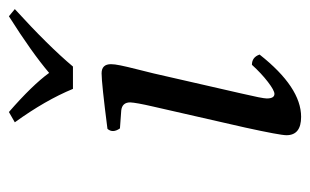

<svg xmlns="http://www.w3.org/2000/svg" viewBox="-152 -531 693 429"><g transform="rotate(-90 194.5 -316.5)"><path d="M245.1 -320.3 200.2 -124Q189 -76.2 189 -66.9Q189 -49.8 199.2 -49.8Q207 -49.8 226.1 -64.5Q245.1 -79.1 264.2 -100.1Q281.2 -100.1 287.1 -83Q213.9 9.8 147.9 9.8Q106.9 9.8 106.9 -22.9Q106.9 -37.1 124 -115.2L170.9 -320.8Q179.7 -358.9 180.2 -372.1Q180.2 -390.1 162.1 -392.1L122.1 -395Q110.8 -411.1 121.1 -422.9Q223.1 -436 245.1 -436Q265.6 -436 265.6 -415Q265.6 -407.2 262.9 -394Q260.3 -380.9 253.9 -355.7Q247.6 -330.6 245.1 -320.3ZM210.4 -500Q185.1 -561.5 135.7 -629.9L158.7 -643.1Q218.8 -590.8 246.1 -553.2Q291.5 -591.8 372.6 -643.1L388.7 -629.9Q306.2 -554.7 260.3 -500Z"/></g></svg>

Font: Linux Libertine
Style: Italic
Weight: 400
Italic angle: -12°
Designer: Philipp H. Poll
Foundry: Philipp H. Poll
Version: Version 5.1.6 ; ttfautohint (v0.9)